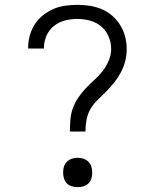

<svg xmlns="http://www.w3.org/2000/svg" viewBox="-20 -763 640 791"><path d="M268 -221Q268 -245 270 -270Q272 -295 280.5 -318Q289 -341 303 -361.5Q317 -382 334 -400Q351 -418 369.5 -434.5Q388 -451 403 -470.5Q418 -490 428 -513.5Q438 -537 438 -561Q438 -588 427.5 -612.5Q417 -637 397 -654Q377 -671 351 -678Q325 -685 299 -685Q273 -685 247.5 -678.5Q222 -672 202 -656Q182 -640 171.5 -616Q161 -592 161 -566V-563H96V-567Q96 -593 103 -617.5Q110 -642 123.5 -663Q137 -684 157 -700Q177 -716 200 -726Q223 -736 248.5 -739.5Q274 -743 299 -743Q325 -743 350.5 -739Q376 -735 399.5 -725Q423 -715 442.5 -698Q462 -681 475.5 -659Q489 -637 495.5 -612Q502 -587 502 -561Q502 -536 496 -512Q490 -488 478.5 -466Q467 -444 452 -425Q437 -406 419.5 -388Q402 -370 384 -353Q366 -336 353.5 -315Q341 -294 336.5 -269.5Q332 -245 332 -221ZM300 8Q288 8 276 4.5Q264 1 255.5 -7.5Q247 -16 243.5 -28Q240 -40 240 -52Q240 -65 243.5 -76.5Q247 -88 255.5 -96.5Q264 -105 276 -109Q288 -113 300 -113Q312 -113 324 -109Q336 -105 344.5 -96.5Q353 -88 356.5 -76.5Q360 -65 360 -52Q360 -40 356.5 -28Q353 -16 344.5 -7.5Q336 1 324 4.5Q312 8 300 8Z"/></svg>

Font: Iosevka Etoile Light
Style: Regular
Weight: 300
Designer: Belleve Invis
Foundry: Belleve Invis
Version: Version 25.0.1; ttfautohint (v1.8.4)